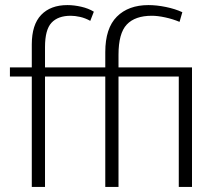

<svg xmlns="http://www.w3.org/2000/svg" viewBox="-20 -735 843 755"><path d="M245 -715Q271 -715 299.5 -708.5Q328 -702 349 -689L335 -653Q315 -664 295 -668.5Q275 -673 258 -673Q208 -673 182.5 -645.5Q157 -618 157 -550V-470H394V-530Q394 -624 439.5 -669.5Q485 -715 564 -715Q596 -715 632.5 -707.5Q669 -700 697 -687L686 -649Q660 -660 630 -666.5Q600 -673 577 -673Q511 -673 478.5 -638.5Q446 -604 446 -520V-470H735V0H683V-434H446V0H394V-434H157V0H105V-434H19V-470H105V-560Q105 -638 142 -676.5Q179 -715 245 -715Z"/></svg>

Font: Mukta ExtraLight
Style: Regular
Weight: 275
Designer: Girish Dalvi and Yashodeep Gholap
Foundry: Ek Type
Version: Version 2.538;PS 1.002;hotconv 16.6.51;makeotf.lib2.5.65220;